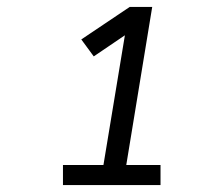

<svg xmlns="http://www.w3.org/2000/svg" viewBox="-20 -858 640 555"><path d="M162 -323V-381H279L341 -756L251 -695L215 -744L355 -838H420L345 -381H444V-323Z"/></svg>

Font: Iosevka Curly Slab LtEx
Style: Italic
Weight: 300
Width: 7
Italic angle: -9°
Monospace: yes
Designer: Belleve Invis
Foundry: Belleve Invis
Version: Version 11.1.0; ttfautohint (v1.8.3)